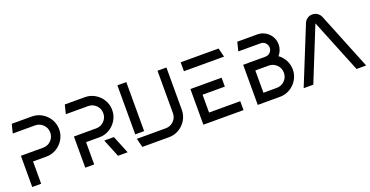

<svg xmlns="http://www.w3.org/2000/svg" viewBox="-29 -1362 3905 2024"><g transform="rotate(-20 1923.0 -350.0)"><path d="M555 -475Q555 -414 524.5 -362.5Q494 -311 442.5 -280.5Q391 -250 330 -250H180V0H80V-350H330Q382 -350 418.5 -386.5Q455 -423 455 -475Q455 -527 418.5 -563.5Q382 -600 330 -600H80L105 -700H330Q391 -700 442.5 -669.5Q494 -639 524.5 -587.5Q555 -536 555 -475Z M1150 -475Q1150 -414 1119.5 -362.5Q1089 -311 1037.5 -280.5Q986 -250 925 -250H775V0H675V-350H925Q977 -350 1013.5 -386.5Q1050 -423 1050 -475Q1050 -527 1013.5 -563.5Q977 -600 925 -600H675L700 -700H925Q986 -700 1037.5 -669.5Q1089 -639 1119.5 -587.5Q1150 -536 1150 -475ZM1069 -200 1150 0H1042L961 -200Z M1740 -225V-700H1840V-225Q1840 -164 1809.5 -112.5Q1779 -61 1727.5 -30.5Q1676 0 1615 0H1315L1290 -100H1615Q1667 -100 1703.5 -136.5Q1740 -173 1740 -225ZM1290 -700H1390V-150H1290Z M2350 -400V-300H2100V-100H2450V0H2000V-400ZM2000 -700H2425L2450 -600H2000Z M2985 -225Q2985 -277 2948.5 -313.5Q2912 -350 2860 -350H2710V-100H2860Q2912 -100 2948.5 -136.5Q2985 -173 2985 -225ZM2610 -450H2860Q2891 -450 2913 -472Q2935 -494 2935 -525Q2935 -556 2913 -578Q2891 -600 2860 -600H2610L2635 -700H2860Q2908 -700 2948 -676.5Q2988 -653 3011.5 -613Q3035 -573 3035 -525Q3035 -492 3023.5 -462Q3012 -432 2991 -408Q3034 -377 3059.5 -329Q3085 -281 3085 -225Q3085 -164 3054.5 -112.5Q3024 -61 2972.5 -30.5Q2921 0 2860 0H2610Z M3382 -635Q3393 -664 3418 -682Q3443 -700 3475 -700Q3507 -700 3532.5 -682Q3558 -664 3569 -636L3826 0H3718L3475 -600L3233 0H3125Z"/></g></svg>

Font: Skate blade
Style: Regular
Weight: 400
Italic angle: -7°
Designer: Valerio Brotto (Silverblur_type)
Version: Version 2.001